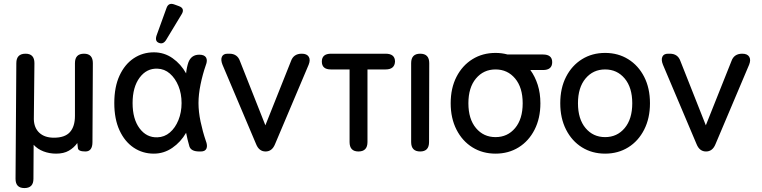

<svg xmlns="http://www.w3.org/2000/svg" viewBox="-20 -770 3871 976"><path d="M104 186Q59 186 59 139L63 -449Q63 -497 110 -497Q155 -497 155 -449L152 -164Q153 -120 180 -95Q207 -70 254 -70Q310 -70 335.5 -98.5Q361 -127 361 -181V-449Q361 -497 407 -497Q452 -497 452 -449L450 -48Q450 0 414 0Q378 0 376 -17L373 -43Q356 -19 330 -4Q304 11 265 11Q231 11 201 -0.5Q171 -12 151 -34L150 139Q150 186 104 186Z M762 11Q705 11 659.5 -19.5Q614 -50 587.5 -107.5Q561 -165 561 -246Q561 -328 587.5 -385.5Q614 -443 659.5 -473.5Q705 -504 762 -504Q815 -504 857.5 -474Q900 -444 926 -397Q929 -428 938 -454Q953 -492 993 -492Q1019 -492 1027.5 -477.5Q1036 -463 1026 -438Q1010 -392 999.5 -341Q989 -290 989 -246Q989 -202 999.5 -152Q1010 -102 1026 -55Q1036 -30 1029.5 -15Q1023 0 1001 0H993Q952 0 943 -25Q938 -42 933.5 -60.5Q929 -79 926 -95Q899 -48 856 -18.5Q813 11 762 11ZM780 -72Q816 -73 843.5 -96.5Q871 -120 887 -159.5Q903 -199 903 -246Q903 -294 887 -333Q871 -372 843.5 -396Q816 -420 780 -421Q725 -423 689.5 -375Q654 -327 654 -246Q654 -165 689.5 -117.5Q725 -70 780 -72ZM825 -568Q810 -543 788 -552Q766 -560 776 -590L826 -728Q836 -759 867 -747L889 -739Q906 -733 909 -722Q912 -711 903 -697Z M1330 0Q1297 0 1282 -37L1111 -441Q1101 -466 1108 -481.5Q1115 -497 1137 -497H1146Q1187 -497 1200 -459L1329 -133L1459 -459Q1472 -497 1514 -497Q1540 -497 1549.5 -481.5Q1559 -466 1549 -441L1378 -37Q1363 0 1330 0Z M1802 0Q1757 0 1757 -48V-417H1662Q1616 -417 1616 -457Q1616 -497 1663 -497H1940Q1988 -497 1988 -457Q1986 -417 1940 -417H1848V-48Q1848 0 1802 0Z M2116 0Q2070 0 2070 -48V-449Q2070 -497 2116 -497Q2162 -497 2162 -449L2161 -48Q2161 0 2116 0Z M2499 11Q2433 11 2381.5 -21Q2330 -53 2300.5 -111Q2271 -169 2271 -245Q2271 -322 2300.5 -379.5Q2330 -437 2381.5 -469Q2433 -501 2499 -501Q2531 -501 2560 -493H2740Q2787 -493 2787 -454Q2787 -414 2740 -414H2676Q2700 -381 2713.5 -338.5Q2727 -296 2727 -245Q2727 -169 2697.5 -111Q2668 -53 2616.5 -21Q2565 11 2499 11ZM2499 -73Q2560 -73 2598.5 -119Q2637 -165 2637 -245Q2637 -325 2598.5 -371Q2560 -417 2499 -417Q2438 -417 2399.5 -371Q2361 -325 2361 -245Q2361 -165 2399.5 -119Q2438 -73 2499 -73Z M3056 11Q2990 11 2938.5 -21Q2887 -53 2857.5 -111Q2828 -169 2828 -245Q2828 -322 2857.5 -379.5Q2887 -437 2938.5 -469Q2990 -501 3056 -501Q3122 -501 3173.5 -469Q3225 -437 3254.5 -379.5Q3284 -322 3284 -245Q3284 -169 3254.5 -111Q3225 -53 3173.5 -21Q3122 11 3056 11ZM3056 -73Q3117 -73 3155.5 -119Q3194 -165 3194 -245Q3194 -325 3155.5 -371Q3117 -417 3056 -417Q2995 -417 2956.5 -371Q2918 -325 2918 -245Q2918 -165 2956.5 -119Q2995 -73 3056 -73Z M3569 0Q3536 0 3521 -37L3350 -441Q3340 -466 3347 -481.5Q3354 -497 3376 -497H3385Q3426 -497 3439 -459L3568 -133L3698 -459Q3711 -497 3753 -497Q3779 -497 3788.5 -481.5Q3798 -466 3788 -441L3617 -37Q3602 0 3569 0Z"/></svg>

Font: Zen Maru Gothic Medium
Style: Regular
Weight: 500
Designer: Yoshimichi Ohira
Foundry: Positype
Version: Version 1.001